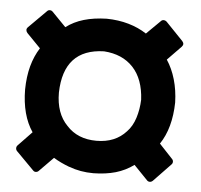

<svg xmlns="http://www.w3.org/2000/svg" viewBox="-41 -626 569 544"><g transform="rotate(5 243.5 -354.0)"><path d="M22 -177.7Q18.6 -181.2 18.6 -186Q18.6 -190.9 22 -194.3L61 -234.9Q29.8 -280.8 29.3 -354Q29.8 -390.6 37.8 -420.4Q45.9 -450.2 61 -473.6L22 -513.7Q18.6 -517.6 18.3 -522Q18.1 -526.4 22 -530.3L71.8 -580.1Q75.2 -584 80.1 -583.7Q85 -583.5 88.4 -579.6L127.4 -539.6Q149.4 -556.2 177.7 -564.5Q206.1 -572.8 242.2 -573.7Q275.9 -573.2 304.7 -564.9Q333.5 -556.6 356.4 -541.5L395.5 -580.1Q398.9 -584 403.8 -583.7Q408.7 -583.5 412.6 -579.6L460.9 -529.3Q468.3 -521 460.9 -513.2L421.9 -473.1Q437.5 -449.7 446.3 -419.4Q455.1 -389.2 456.1 -354Q454.6 -280.8 423.3 -234.4L460.9 -194.3Q464.4 -190.9 464.4 -186.3Q464.4 -181.6 460.9 -178.2L412.6 -127.9Q408.7 -124 403.8 -124Q398.9 -124 395.5 -127.9L356.9 -168Q333.5 -150.9 305.7 -142.8Q277.8 -134.8 242.7 -134.3Q205.1 -134.3 173.3 -146.5L173.8 -146Q147.5 -155.8 127.9 -168L88.4 -127.9Q85 -124 80.1 -123.8Q75.2 -123.5 71.8 -127.4ZM125.5 -353.5Q125.5 -294.4 158.2 -261.2Q189.5 -226.6 243.2 -226.6Q296.4 -226.6 327.6 -261.2Q342.8 -276.9 350.6 -301.3Q358.4 -325.7 359.4 -353.5Q356.4 -412.1 325.9 -444.8Q295.4 -477.5 242.7 -481Q128.4 -478 125.5 -353.5Z"/></g></svg>

Font: Alte DIN 1451 Mittelschrift
Style: Bold
Weight: 700
Designer: Peter Wiegel
Foundry: Peter Wiegel
Version: Version 1.003